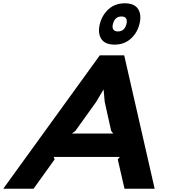

<svg xmlns="http://www.w3.org/2000/svg" viewBox="-74 -1146 1044 1166"><path d="M362.8 -335H613.8L601.1 -351.1L562 -526.9L555.2 -601.1L553.2 -600.1L509.8 -526.9L383.8 -351.1ZM693.8 -1000Q699.2 -1021.5 691.9 -1033.7Q684.6 -1045.9 664.1 -1045.9Q623 -1045.9 611.8 -1000Q606.4 -979.5 614 -967.3Q621.6 -955.1 642.1 -955.1Q682.6 -955.1 693.8 -1000ZM680.2 -810.1 865.2 0H682.1L641.1 -178.2L653.8 -192.9H252L257.8 -178.2L129.9 0H-54.2L532.2 -810.1ZM772.9 -1000Q759.3 -945.3 719.5 -910.2Q679.7 -875 622.1 -875Q563.5 -875 541 -909.9Q518.6 -944.8 532.2 -1000Q546.4 -1055.7 585.9 -1090.8Q625.5 -1126 684.1 -1126Q742.2 -1126 764.6 -1091.1Q787.1 -1056.2 772.9 -1000Z"/></svg>

Font: Sinkin Sans 700 Bold Italic
Style: Bold Italic
Weight: 700
Italic angle: -112°
Designer: Keith Bates
Foundry: K-Type
Version: Sinkin Sans (version 1.0)  by Keith Bates   •   © 2014   www